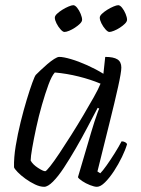

<svg xmlns="http://www.w3.org/2000/svg" viewBox="-20 -719 542 739"><path d="M150 0Q134 0 115 -9Q96 -18 78 -31Q60 -44 48 -56.5Q36 -69 34 -75Q33 -112 40.5 -157.5Q48 -203 59.5 -249.5Q71 -296 83 -335.5Q95 -375 104.5 -401Q114 -427 118 -431Q124 -437 136 -448.5Q148 -460 162 -472Q176 -484 188.5 -492Q201 -500 208 -500Q224 -500 253 -491.5Q282 -483 315.5 -468Q349 -453 378 -435L385 -500Q417 -500 432 -490.5Q447 -481 447 -459Q447 -441 434.5 -384.5Q422 -328 401 -244Q380 -160 355 -59L366 -52Q375 -61 390 -82Q405 -103 421 -128.5Q437 -154 448 -175Q456 -175 462 -171.5Q468 -168 469 -164Q463 -143 449.5 -115Q436 -87 419 -61Q402 -35 384.5 -17.5Q367 0 353 0Q343 0 326.5 -6.5Q310 -13 296.5 -22Q283 -31 280 -37L331 -210Q337 -231 343.5 -250.5Q350 -270 355 -284Q360 -298 362 -301L356 -304Q338 -270 316.5 -229Q295 -188 271.5 -147.5Q248 -107 226 -73.5Q204 -40 184 -20Q164 0 150 0ZM154 -60Q158 -60 173 -79Q188 -98 209 -129.5Q230 -161 254 -199Q278 -237 300.5 -275Q323 -313 341 -345Q359 -377 367 -397Q329 -413 283 -424.5Q237 -436 191 -440Q179 -427 166.5 -393Q154 -359 141.5 -315.5Q129 -272 119.5 -228Q110 -184 104 -149.5Q98 -115 98 -101Q106 -86 126 -73Q146 -60 154 -60ZM401 -596Q395 -596 386 -606Q377 -616 370.5 -629Q364 -642 364 -651Q364 -658 372.5 -666Q381 -674 393 -681.5Q405 -689 417 -694Q429 -699 435 -699Q442 -699 450 -689Q458 -679 463.5 -665.5Q469 -652 469 -643Q469 -636 461 -628Q453 -620 441.5 -612.5Q430 -605 418.5 -600.5Q407 -596 401 -596ZM228 -596Q222 -596 213 -606Q204 -616 197.5 -629Q191 -642 191 -651Q191 -658 199.5 -666Q208 -674 220 -681.5Q232 -689 244 -694Q256 -699 262 -699Q269 -699 277 -689Q285 -679 290.5 -665.5Q296 -652 296 -643Q296 -636 288 -628Q280 -620 268.5 -612.5Q257 -605 246 -600.5Q235 -596 228 -596Z"/></svg>

Font: Texturina Medium 12pt Thin
Style: Italic
Weight: 250
Italic angle: -11°
Version: Version 1.002